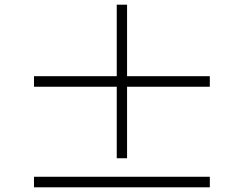

<svg xmlns="http://www.w3.org/2000/svg" viewBox="-20 -808 1040 819"><path d="M522 -133V-438H875V-483H522V-788H478V-483H125V-438H478V-133ZM125 -54V-9H875V-54Z"/></svg>

Font: Noto Serif KR Medium
Style: Regular
Weight: 500
Designer: Ryoko NISHIZUKA 西塚涼子 (kana & ideographs); Frank Grießhammer (Latin, Greek & Cyrillic); Wenlong ZHANG 张文龙 (bopomofo); San
Foundry: Adobe
Version: Version 2.001;hotconv 1.1.0;makeotfexe 2.6.0